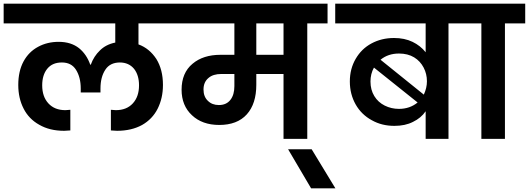

<svg xmlns="http://www.w3.org/2000/svg" viewBox="-41 -760 2895 1051"><path d="M930 -632C930 -632 930 -740 930 -740C930 -740 -21 -740 -21 -740C-21 -740 -21 -632 -21 -632C-21 -632 590 -632 590 -632C590 -632 590 -527 590 -527C590 -527 590 -527 590 -527C555 -520 527 -505 506 -484C484 -463 467 -437 456 -406C456 -406 453 -406 453 -406C453 -406 453 -406 453 -406C440 -443 420 -473 392 -496C363 -519 326 -531 280 -531C280 -531 280 -531 280 -531C239 -531 201 -522 168 -504C134 -486 107 -459 88 -424C69 -389 59 -346 59 -295C59 -295 59 -295 59 -295C59 -246 69 -203 88 -166C107 -128 136 -98 174 -77C212 -55 257 -44 310 -44C310 -44 310 -44 310 -44C315 -44 327 -45 344 -46C344 -46 344 -159 344 -159C344 -159 317 -157 317 -157C317 -157 317 -157 317 -157C278 -157 247 -169 224 -194C201 -219 190 -252 190 -293C190 -293 190 -293 190 -293C190 -330 199 -361 218 -384C237 -407 263 -418 298 -418C298 -418 298 -418 298 -418C332 -418 358 -405 375 -378C392 -351 401 -317 401 -275C401 -275 401 -254 401 -254C401 -254 509 -254 509 -254C509 -254 509 -275 509 -275C509 -275 509 -275 509 -275C509 -318 518 -352 536 -379C553 -405 580 -418 615 -418C615 -418 615 -418 615 -418C648 -418 674 -406 693 -383C711 -360 720 -330 720 -293C720 -293 720 -293 720 -293C720 -252 709 -219 686 -194C663 -169 632 -157 593 -157C593 -157 566 -159 566 -159C566 -159 566 -46 566 -46C566 -46 566 -46 566 -46C583 -45 595 -44 600 -44C600 -44 600 -44 600 -44C653 -44 699 -55 737 -76C774 -97 803 -127 822 -165C841 -203 851 -246 851 -295C851 -295 851 -295 851 -295C851 -351 839 -398 815 -437C790 -475 758 -502 717 -517C717 -517 717 -632 717 -632C717 -632 930 -632 930 -632Z M1752 -740C1752 -740 889 -740 889 -740C889 -740 889 -632 889 -632C889 -632 1242 -632 1242 -632C1242 -632 1242 -460 1242 -460C1242 -460 1166 -460 1166 -460C1166 -460 1166 -460 1166 -460C1103 -460 1052 -444 1013 -411C973 -378 953 -330 953 -269C953 -269 953 -269 953 -269C953 -211 972 -164 1010 -129C1047 -94 1097 -76 1159 -76C1159 -76 1159 -76 1159 -76C1224 -76 1275 -95 1310 -134C1345 -173 1362 -227 1362 -296C1362 -296 1362 -355 1362 -355C1362 -355 1511 -355 1511 -355C1511 -355 1511 0 1511 0C1511 0 1641 0 1641 0C1641 0 1641 -632 1641 -632C1641 -632 1752 -632 1752 -632C1752 -632 1752 -740 1752 -740ZM1511 -460C1511 -460 1362 -460 1362 -460C1362 -460 1362 -632 1362 -632C1362 -632 1511 -632 1511 -632C1511 -632 1511 -460 1511 -460ZM1242 -289C1242 -289 1242 -289 1242 -289C1242 -257 1235 -232 1220 -213C1205 -194 1184 -185 1157 -185C1157 -185 1157 -185 1157 -185C1132 -185 1112 -193 1097 -208C1081 -223 1073 -244 1073 -270C1073 -270 1073 -270 1073 -270C1073 -297 1082 -318 1100 -333C1117 -348 1141 -355 1170 -355C1170 -355 1242 -355 1242 -355C1242 -355 1242 -289 1242 -289Z M1795 271C1795 271 1665 57 1665 57C1665 57 1536 57 1536 57C1536 57 1662 271 1662 271C1662 271 1795 271 1795 271Z M1794 -740C1794 -740 1794 -632 1794 -632C1794 -632 2289 -632 2289 -632C2289 -632 2289 -474 2289 -474C2289 -474 2289 -474 2289 -474C2270 -498 2246 -517 2217 -531C2188 -545 2154 -552 2116 -552C2116 -552 2116 -552 2116 -552C2070 -552 2029 -542 1992 -522C1955 -502 1927 -474 1906 -438C1885 -402 1874 -361 1874 -314C1874 -314 1874 -314 1874 -314C1874 -267 1885 -225 1906 -188C1927 -151 1957 -122 1994 -102C2031 -81 2072 -71 2118 -71C2118 -71 2118 -71 2118 -71C2157 -71 2191 -78 2220 -93C2249 -107 2272 -126 2289 -151C2289 -151 2289 0 2289 0C2289 0 2414 0 2414 0C2414 0 2414 -632 2414 -632C2414 -632 2524 -632 2524 -632C2524 -632 2524 -740 2524 -740C2524 -740 1794 -740 1794 -740ZM2143 -467C2143 -467 2143 -467 2143 -467C2175 -467 2203 -460 2226 -446C2249 -432 2266 -413 2278 -390C2290 -367 2296 -342 2296 -315C2296 -315 2296 -315 2296 -315C2296 -290 2290 -266 2279 -242C2279 -242 2042 -433 2042 -433C2042 -433 2042 -433 2042 -433C2070 -456 2104 -467 2143 -467ZM1987 -314C1987 -314 1987 -314 1987 -314C1987 -341 1993 -367 2006 -390C2006 -390 2245 -199 2245 -199C2245 -199 2245 -199 2245 -199C2217 -176 2183 -164 2143 -164C2143 -164 2143 -164 2143 -164C2115 -164 2089 -170 2065 -182C2041 -194 2022 -211 2008 -234C1994 -257 1987 -283 1987 -314Z M2723 0C2723 0 2723 -632 2723 -632C2723 -632 2834 -632 2834 -632C2834 -632 2834 -740 2834 -740C2834 -740 2483 -740 2483 -740C2483 -740 2483 -632 2483 -632C2483 -632 2594 -632 2594 -632C2594 -632 2594 0 2594 0C2594 0 2723 0 2723 0Z"/></svg>

Font: Girnar Poppins
Style: SemiBold
Weight: 500
Designer: Ninad Kale (Devanagari), Jonny Pinhorn (Latin)
Foundry: Indian Type Foundry
Version: ""